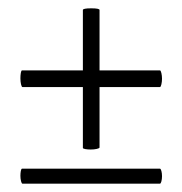

<svg xmlns="http://www.w3.org/2000/svg" viewBox="-20 -442 438 461"><path d="M29 -254Q29 -261 30 -267Q31 -273 33 -273H179V-418Q179 -422 199 -422Q219 -422 219 -418V-273H364Q366 -273 367.5 -266.5Q369 -260 369 -253Q369 -246 367.5 -239.5Q366 -233 364 -233H219V-88Q219 -86 212.5 -84.5Q206 -83 198 -83Q191 -83 185 -84Q179 -85 179 -87V-233H34Q32 -233 30.5 -239.5Q29 -246 29 -254ZM369 -19Q369 -12 367.5 -6.5Q366 -1 364 -1H34Q32 -1 30.5 -7Q29 -13 29 -20Q29 -26 30 -31.5Q31 -37 33 -37H364Q366 -37 367.5 -31.5Q369 -26 369 -19Z"/></svg>

Font: Cormorant Garamond
Style: Regular
Weight: 400
Designer: Christian Thalmann (Catharsis Fonts)
Version: Version 3.000